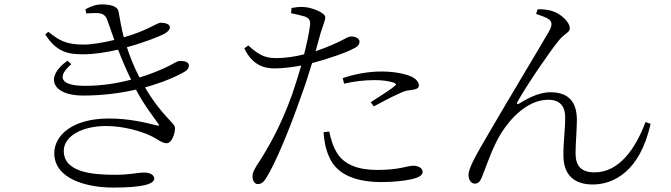

<svg xmlns="http://www.w3.org/2000/svg" viewBox="-20 -806 3040 870"><path d="M689 -238C640 -250 568 -269 473 -269C306 -269 226 -191 226 -112C226 6 375 44 493 44C626 44 679 28 679 3C679 -12 661 -24 634 -24C599 -24 572 -14 501 -14C402 -14 269 -24 269 -122C269 -190 353 -235 461 -235C544 -235 624 -209 662 -191C698 -174 713 -157 736 -157C758 -157 773 -200 773 -226C773 -249 715 -278 637 -410C716 -432 777 -458 815 -480C832 -490 836 -499 836 -509C836 -524 819 -530 797 -530C779 -530 772 -518 717 -494C688 -481 652 -467 612 -455C586 -505 568 -552 555 -592C639 -615 711 -644 730 -656C743 -665 750 -673 750 -682C749 -698 727 -703 708 -703C691 -703 650 -668 541 -637C530 -677 524 -718 517 -754C513 -779 475 -786 443 -786C416 -786 395 -779 367 -764L371 -745C386 -746 401 -747 418 -747C449 -746 459 -735 467 -713L498 -625C449 -613 394 -604 359 -604C277 -604 247 -624 199 -662L185 -650C239 -565 296 -560 359 -560C407 -560 462 -569 515 -581C534 -532 554 -486 574 -445C510 -428 439 -417 366 -417C250 -417 238 -459 303 -515L286 -531C180 -457 216 -373 356 -373C445 -373 526 -384 596 -400C635 -326 679 -272 696 -247C703 -237 703 -234 689 -238Z M1539 -427C1583 -437 1630 -443 1677 -443C1707 -443 1740 -440 1765 -431C1774 -428 1778 -423 1769 -417C1756 -404 1696 -366 1660 -343L1674 -324C1708 -342 1756 -368 1784 -380C1810 -393 1823 -396 1842 -398C1861 -401 1878 -403 1878 -419C1878 -434 1865 -449 1844 -459C1819 -470 1773 -482 1707 -482C1644 -482 1579 -468 1533 -452ZM1472 -210C1478 -180 1488 -144 1507 -113C1540 -60 1602 -36 1689 -36C1793 -36 1823 -55 1853 -55C1873 -55 1895 -46 1895 -27C1895 -8 1868 1 1841 7C1811 13 1766 19 1709 19C1602 19 1509 -10 1473 -92C1454 -132 1449 -170 1446 -207ZM1105 -600 1087 -587C1120 -518 1168 -496 1223 -496C1262 -496 1307 -502 1345 -509C1332 -465 1318 -419 1304 -379C1253 -236 1195 -134 1142 -54C1130 -32 1124 -24 1124 -6C1124 12 1134 28 1147 28C1164 28 1173 21 1186 1C1230 -69 1294 -226 1343 -366C1361 -415 1379 -470 1394 -520C1467 -539 1550 -569 1570 -580C1600 -593 1609 -602 1609 -618C1609 -632 1588 -641 1572 -641C1564 -641 1554 -637 1540 -629C1508 -612 1464 -592 1410 -574L1433 -657C1442 -687 1454 -713 1454 -728C1453 -750 1390 -772 1360 -774C1336 -776 1321 -773 1301 -770L1299 -746C1319 -742 1342 -737 1362 -731C1381 -723 1387 -714 1385 -692C1381 -659 1371 -612 1358 -560C1320 -550 1274 -542 1226 -543C1176 -543 1146 -563 1105 -600Z M2409 -743C2427 -737 2454 -728 2468 -718C2480 -708 2484 -694 2470 -668C2432 -601 2282 -353 2190 -194C2138 -105 2103 -45 2103 -13C2103 13 2118 26 2131 26C2147 26 2155 17 2163 -2C2177 -35 2196 -95 2227 -159C2277 -261 2367 -354 2464 -354C2523 -354 2541 -318 2541 -274C2541 -216 2532 -155 2533 -102C2533 -10 2585 30 2666 30C2759 30 2880 -28 2928 -245L2905 -253C2860 -133 2786 -25 2674 -25C2612 -25 2588 -56 2588 -111C2588 -156 2594 -219 2594 -265C2593 -346 2555 -388 2474 -388C2432 -388 2386 -370 2333 -337C2325 -331 2319 -337 2325 -345C2367 -420 2471 -573 2511 -621C2535 -653 2562 -658 2562 -677C2562 -707 2521 -744 2482 -756C2465 -762 2436 -765 2416 -764Z"/></svg>

Font: Noto Serif TC Light
Style: Regular
Weight: 300
Designer: Ryoko NISHIZUKA 西塚涼子 (kana & ideographs); Frank Grießhammer (Latin, Greek & Cyrillic); Wenlong ZHANG 张文龙 (bopomofo); San
Foundry: Adobe
Version: Version 2.001;hotconv 1.1.0;makeotfexe 2.6.0